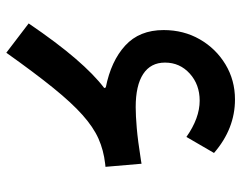

<svg xmlns="http://www.w3.org/2000/svg" viewBox="-98 -644 764 608"><g transform="rotate(90 284.0 -340.0)"><path d="M256.8 -293Q173.3 -309.6 124.3 -354.5Q75.2 -399.4 75.2 -476.1Q75.2 -539.6 104.5 -590.6Q133.8 -641.6 183.8 -671.9Q233.9 -702.1 294.9 -702.1Q387.7 -702.1 464.4 -635.7L413.6 -548.3Q354 -590.3 298.8 -590.3Q247.6 -590.3 212.9 -558.8Q178.2 -527.3 178.2 -480.5Q178.2 -435.1 214.4 -411.4Q250.5 -387.7 319.3 -387.7Q346.2 -387.7 385.7 -391.1Q425.3 -394.5 487.3 -404.3L498.5 -406.2L508.3 -292L498.5 -291Q455.6 -286.1 418.9 -269.8Q382.3 -253.4 344 -219.2Q305.7 -185.1 258.3 -126.5Q210.9 -67.9 147 22L54.2 -48.8Q115.7 -139.2 166 -197.5Q216.3 -255.9 258.8 -288.1Z"/></g></svg>

Font: Estedad-FD SemiBold
Style: Regular
Weight: 600
Designer: Amin Abedi
Version: Version 7.3